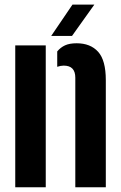

<svg xmlns="http://www.w3.org/2000/svg" viewBox="-20 -792 510 812"><path d="M298.5 0V-463.5Q298.5 -514.5 249.5 -514.5Q236.5 -514.5 222 -509.5V-574.5Q236 -591.5 255 -600.2Q274 -609 304 -609Q362.5 -609 395 -573Q427.5 -537 427.5 -453V0ZM44.5 0V-600H173.5V0ZM196.5 -640 286.5 -772.5H379L284.5 -640Z"/></svg>

Font: Big Shoulders Stencil Display ExtraBold
Style: Regular
Weight: 800
Designer: Patric King
Foundry: XO Type Co
Version: Version 1.000